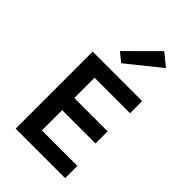

<svg xmlns="http://www.w3.org/2000/svg" viewBox="-279 -1048 1144 1144"><g transform="rotate(45 293.0 -476.0)"><path d="M92 0V-649H509V-547H210V-376H491V-274H210V-103H509V0ZM261 -720 204.5 -766 391.5 -952.5 470.5 -888.5Z"/></g></svg>

Font: Karla ExtraLight
Style: Bold
Weight: 700
Version: Version 2.001